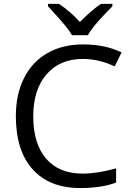

<svg xmlns="http://www.w3.org/2000/svg" viewBox="-20 -951 671 981"><path d="M403.8 -649.9Q286.1 -649.9 218 -571.5Q149.9 -493.2 149.9 -356.9Q149.9 -216.8 215.6 -140.4Q281.2 -64 402.8 -64Q477.5 -64 573.2 -90.8V-18.1Q499 9.8 390.1 9.8Q232.4 9.8 146.7 -85.9Q61 -181.6 61 -357.9Q61 -468.3 102.3 -551.3Q143.6 -634.3 221.4 -679.2Q299.3 -724.1 404.8 -724.1Q517.1 -724.1 601.1 -683.1L565.9 -611.8Q484.9 -649.9 403.8 -649.9ZM225.1 -931.2H281.2Q336.9 -895 388.2 -838.9Q451.7 -902.3 496.1 -931.2H554.2V-918.9L522 -885.7Q451.7 -813.5 429.2 -771H348.1Q336.9 -791 312 -821.8Q287.1 -852.5 225.1 -918.9Z"/></svg>

Font: f0_52653 
Style: Regular
Weight: 400
Foundry: Ascender Corporation
Version: Version 1.10